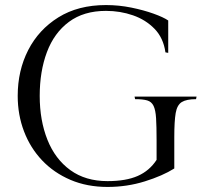

<svg xmlns="http://www.w3.org/2000/svg" viewBox="-20 -729 835 759"><path d="M755 -337Q717 -337 698.5 -325.5Q680 -314 674.5 -282Q669 -250 669 -187V-63Q623 -34 552.5 -12Q482 10 405 10Q324 10 258.5 -18Q193 -46 146.5 -95Q100 -144 75 -209.5Q50 -275 50 -350Q50 -450 91.5 -531Q133 -612 211 -660.5Q289 -709 399 -709Q450 -709 499 -699Q548 -689 587 -675Q626 -661 645 -648V-520L634 -522Q626 -579 591 -615Q556 -651 505.5 -668.5Q455 -686 399 -686Q311 -686 252.5 -642.5Q194 -599 165.5 -523Q137 -447 137 -350Q137 -253 167.5 -176.5Q198 -100 258 -56.5Q318 -13 405 -13Q478 -13 524.5 -33.5Q571 -54 599 -97V-175Q599 -229 597 -261.5Q595 -294 587 -310.5Q579 -327 562 -332Q545 -337 514 -337L512 -347H757Z"/></svg>

Font: Gilda Display
Style: Regular
Weight: 400
Designer: Eduardo Rodriguez Tunni
Foundry: Eduardo Rodriguez Tunni
Version: Version 1.002; ttfautohint (v1.8.4.7-5d5b);gftools[0.9.22]